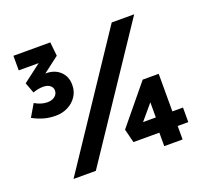

<svg xmlns="http://www.w3.org/2000/svg" viewBox="-123 -857 1070 1003"><g transform="rotate(-20 412.5 -355.5)"><path d="M149 -342Q113 -342 82 -351Q51 -360 22 -376L62 -444Q98 -423 132 -423Q157 -423 173 -435.5Q189 -448 189 -468Q189 -485 175 -496Q161 -507 136 -507Q123 -507 108 -504Q93 -501 80 -496L58 -555L158 -631H47V-712H252L260 -635L172 -568H176Q224 -568 254 -539.5Q284 -511 284 -464Q284 -428 265.5 -400.5Q247 -373 216.5 -357.5Q186 -342 149 -342ZM122 0 589 -700H714L246 0ZM728 1H626V-74H482L463 -150L639 -364H728V-155H787V-74H728ZM565 -155H636V-239Z"/></g></svg>

Font: Lexend SemiBold
Style: Regular
Weight: 600
Designer: Bonnie Shaver-Troup, Thomas Jockin
Foundry: Lexend
Version: Version 1.005; ttfautohint (v1.8.3)